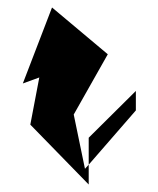

<svg xmlns="http://www.w3.org/2000/svg" viewBox="-20 -795 421 513"><path d="M41 -572 85 -588 61 -462 217 -302V-355L207 -344L177 -489L268 -650L119 -775ZM217 -355V-427L343 -552V-500Z"/></svg>

Font: bitstorm
Style: exext
Weight: 400
Version: Version 0.2